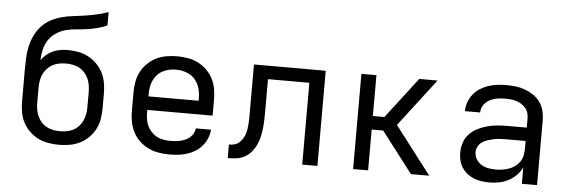

<svg xmlns="http://www.w3.org/2000/svg" viewBox="-48 -886 3097 1045"><g transform="rotate(5 1500.0 -363.5)"><path d="M300 8Q271 8 241.5 3Q212 -2 186 -15Q160 -28 138.5 -49Q117 -70 103.5 -96Q90 -122 85 -151.5Q80 -181 80 -210V-292Q80 -312 80 -332.5Q80 -353 80 -374Q80 -374 80 -374.5Q80 -375 80 -375V-376Q80 -408 81 -440.5Q82 -473 88.5 -505Q95 -537 108.5 -566.5Q122 -596 143.5 -620.5Q165 -645 193.5 -660.5Q222 -676 253.5 -684.5Q285 -693 317 -696.5Q349 -700 381 -705Q413 -710 444.5 -717Q476 -724 507 -735V-662Q480 -650 452 -643Q424 -636 395.5 -632Q367 -628 338 -626Q309 -624 281.5 -616.5Q254 -609 229.5 -592.5Q205 -576 189.5 -552Q174 -528 167.5 -499.5Q161 -471 160 -442Q172 -459 188 -472.5Q204 -486 223 -494.5Q242 -503 262.5 -506.5Q283 -510 304 -510Q333 -510 362 -504.5Q391 -499 416.5 -485.5Q442 -472 463 -451Q484 -430 497 -404Q510 -378 515 -349.5Q520 -321 520 -292V-210Q520 -181 515 -151.5Q510 -122 496.5 -96Q483 -70 461.5 -49Q440 -28 414 -15Q388 -2 358.5 3Q329 8 300 8ZM300 -66Q319 -66 337.5 -69.5Q356 -73 373 -82Q390 -91 402.5 -105Q415 -119 423 -136.5Q431 -154 434 -172.5Q437 -191 437 -210V-292Q437 -310 434 -329Q431 -348 423.5 -365Q416 -382 403 -396.5Q390 -411 373.5 -420Q357 -429 338 -432.5Q319 -436 301 -436Q282 -436 263 -432.5Q244 -429 227.5 -420Q211 -411 198 -397Q185 -383 177 -365.5Q169 -348 166 -329.5Q163 -311 163 -292V-210Q163 -191 166 -172.5Q169 -154 177 -136.5Q185 -119 197.5 -105Q210 -91 227 -82Q244 -73 262.5 -69.5Q281 -66 300 -66Z M902 8Q873 8 843.5 3Q814 -2 787.5 -15Q761 -28 739.5 -48.5Q718 -69 704.5 -95.5Q691 -122 685.5 -151Q680 -180 680 -210V-310Q680 -339 685 -368.5Q690 -398 703.5 -424Q717 -450 738.5 -471Q760 -492 786 -505Q812 -518 841.5 -523Q871 -528 900 -528Q929 -528 958.5 -523Q988 -518 1014 -505Q1040 -492 1061.5 -471Q1083 -450 1096.5 -424Q1110 -398 1115 -368.5Q1120 -339 1120 -310V-223H763V-210Q763 -191 766 -172Q769 -153 777 -136Q785 -119 798.5 -104.5Q812 -90 828.5 -81.5Q845 -73 864 -69.5Q883 -66 902 -66Q924 -66 945 -69Q966 -72 985.5 -81Q1005 -90 1019 -107Q1033 -124 1035 -146H1118Q1116 -121 1106.5 -98Q1097 -75 1081 -56.5Q1065 -38 1044 -25Q1023 -12 999.5 -4.5Q976 3 951.5 5.5Q927 8 902 8ZM763 -297H1037V-310Q1037 -329 1034 -347.5Q1031 -366 1023 -383.5Q1015 -401 1002.5 -415Q990 -429 973 -438Q956 -447 937.5 -451Q919 -455 900 -455Q881 -455 862.5 -451Q844 -447 827 -438Q810 -429 797.5 -415Q785 -401 777 -383.5Q769 -366 766 -347.5Q763 -329 763 -310Z M1222 0V-74Q1237 -74 1251.5 -77.5Q1266 -81 1277.5 -91Q1289 -101 1297 -114Q1305 -127 1309.5 -141Q1314 -155 1316 -170Q1318 -185 1319 -200Q1320 -215 1320 -230Q1320 -245 1320 -260Q1320 -265 1320 -270.5Q1320 -276 1320 -281V-520H1712V0H1629V-447H1403V-279Q1403 -279 1403 -278.5Q1403 -278 1403 -278V-277Q1403 -254 1402.5 -230Q1402 -206 1399.5 -182Q1397 -158 1392 -134.5Q1387 -111 1377 -89Q1367 -67 1351.5 -48.5Q1336 -30 1315 -18Q1294 -6 1270 -3Q1246 0 1222 0Z M1907 0V-520H1989V-297H2052L2223 -520H2323L2124 -260L2323 0H2223L2052 -223H1989V0Z M2651 8Q2630 8 2608.5 5Q2587 2 2567 -6Q2547 -14 2530 -27.5Q2513 -41 2501.5 -59Q2490 -77 2485 -98Q2480 -119 2480 -141Q2480 -169 2489 -195.5Q2498 -222 2517 -242Q2536 -262 2560.5 -274.5Q2585 -287 2612 -294.5Q2639 -302 2666.5 -304.5Q2694 -307 2721 -307H2829V-355Q2829 -371 2825 -386Q2821 -401 2811 -413Q2801 -425 2787.5 -433.5Q2774 -442 2759.5 -446.5Q2745 -451 2729.5 -452.5Q2714 -454 2699 -454Q2677 -454 2655 -450.5Q2633 -447 2613.5 -436.5Q2594 -426 2581.5 -407.5Q2569 -389 2569 -367Q2569 -367 2569 -367Q2569 -367 2569 -367H2486Q2486 -367 2486 -367Q2486 -367 2486 -367Q2486 -392 2494.5 -416Q2503 -440 2518.5 -459.5Q2534 -479 2555 -492.5Q2576 -506 2600 -514Q2624 -522 2649 -525Q2674 -528 2699 -528Q2725 -528 2750.5 -525Q2776 -522 2800.5 -513Q2825 -504 2847 -489Q2869 -474 2884 -453Q2899 -432 2905.5 -406.5Q2912 -381 2912 -355V0H2829V-90Q2818 -66 2798.5 -46.5Q2779 -27 2755 -14.5Q2731 -2 2704.5 3Q2678 8 2651 8ZM2682 -65Q2700 -65 2718 -68Q2736 -71 2753 -77Q2770 -83 2785 -94Q2800 -105 2810.5 -120Q2821 -135 2825 -153Q2829 -171 2829 -189V-234H2721Q2705 -234 2688 -233Q2671 -232 2655 -228.5Q2639 -225 2623 -220Q2607 -215 2593 -205.5Q2579 -196 2571 -181Q2563 -166 2563 -150Q2563 -129 2574 -111Q2585 -93 2602.5 -82.5Q2620 -72 2640.5 -68.5Q2661 -65 2682 -65Z"/></g></svg>

Font: Iosevka Custom Extended
Style: Regular
Weight: 400
Width: 7
Monospace: yes
Designer: Belleve Invis
Foundry: Belleve Invis
Version: Version 11.2.4; ttfautohint (v1.8.4)